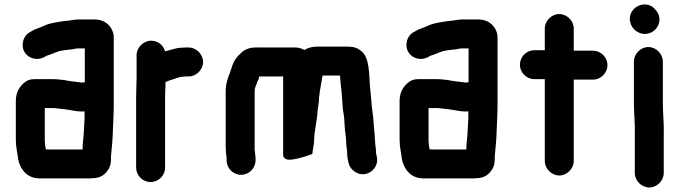

<svg xmlns="http://www.w3.org/2000/svg" viewBox="-20 -720 3005 849"><path d="M355 -356H350C348 -355 345 -355 342 -355C339 -355 336 -355 333 -356C313 -359 285 -361 264 -366L245 -368C236 -369 227 -370 218 -370H131C114 -370 100 -365 88 -355C65 -336 50 -311 50 -273V-101C50 -68 58 -40 61 -12C72 33 102 69 157 69H367C374 69 381 69 388 68C417 68 437 58 452 39C469 18 471 2 471 -27C471 -31 471 -36 472 -42C475 -76 478 -101 479 -138C480 -173 483 -216 483 -252V-556C483 -569 479 -582 472 -594C457 -619 432 -634 397 -634H327C312 -634 299 -631 285 -629L265 -627C233 -622 204 -619 177 -607C157 -597 136 -593 118 -581C99 -572 87 -558 82 -537C68 -475 136 -438 185 -473C186 -473 186 -473 187 -474C200 -477 215 -484 228 -489C244 -496 263 -498 282 -500L300 -502C309 -504 318 -506 327 -506H355ZM179 -87C178 -92 178 -96 178 -101V-242H218C221 -242 225 -242 229 -241L248 -239C255 -238 263 -237 272 -236C296 -233 317 -227 342 -227C346 -227 350 -227 354 -228V-198C353 -179 352 -161 351 -144C350 -109 345 -90 345 -59H183C181 -69 179 -76 179 -87Z M878 -446C878 -480 848 -510 814 -510H804C797 -510 790 -510 784 -509C775 -509 765 -508 754 -505C739 -500 725 -498 710 -493C703 -519 680 -540 648 -540C614 -540 584 -510 584 -476V-374C584 -350 582 -319 582 -293V21C582 56 611 85 646 85C681 85 710 56 710 21V-295C710 -314 712 -341 712 -357C722 -362 736 -367 747 -370C760 -374 776 -381 790 -381C795 -382 799 -382 804 -382H814C848 -382 878 -412 878 -446Z M982 -22V-11C982 24 1011 53 1046 53C1081 53 1110 24 1110 -11V-18C1110 -26 1109 -34 1108 -42C1108 -46 1107 -51 1106 -57V-317C1106 -333 1113 -342 1117 -356C1121 -364 1126 -374 1126 -382H1232V-36C1232 -19 1247 -12 1266 -14C1300 -17 1335 -30 1361 -39C1363 -59 1368 -77 1369 -97C1369 -142 1382 -183 1384 -227C1386 -248 1391 -269 1391 -289C1394 -325 1402 -354 1406 -386H1483C1484 -384 1484 -382 1484 -379C1485 -370 1485 -361 1486 -353C1491 -317 1493 -274 1496 -238C1498 -223 1503 -200 1503 -181L1505 -149C1508 -127 1511 -104 1511 -82C1512 -73 1513 -65 1514 -58C1514 -55 1514 -53 1515 -51V-41C1515 -32 1516 -22 1519 -11L1521 0C1525 17 1535 30 1550 40C1599 72 1659 26 1646 -28L1644 -38C1643 -40 1643 -42 1643 -43C1643 -48 1643 -53 1642 -58C1642 -68 1639 -78 1639 -88C1639 -95 1638 -103 1637 -110C1637 -117 1637 -124 1636 -133C1632 -164 1632 -195 1627 -226C1622 -262 1621 -298 1616 -335C1612 -395 1614 -465 1578 -494C1559 -509 1544 -514 1515 -514H1384C1360 -514 1343 -509 1326 -499C1313 -506 1300 -510 1287 -510H1126C1088 -512 1063 -504 1043 -483C1028 -470 1015 -452 1008 -432L1002 -414C1001 -411 1000 -407 998 -402C988 -378 978 -350 978 -317V-73C978 -54 980 -36 982 -22Z M2052 -356H2047C2045 -355 2042 -355 2039 -355C2036 -355 2033 -355 2030 -356C2010 -359 1982 -361 1961 -366L1942 -368C1933 -369 1924 -370 1915 -370H1828C1811 -370 1797 -365 1785 -355C1762 -336 1747 -311 1747 -273V-101C1747 -68 1755 -40 1758 -12C1769 33 1799 69 1854 69H2064C2071 69 2078 69 2085 68C2114 68 2134 58 2149 39C2166 18 2168 2 2168 -27C2168 -31 2168 -36 2169 -42C2172 -76 2175 -101 2176 -138C2177 -173 2180 -216 2180 -252V-556C2180 -569 2176 -582 2169 -594C2154 -619 2129 -634 2094 -634H2024C2009 -634 1996 -631 1982 -629L1962 -627C1930 -622 1901 -619 1874 -607C1854 -597 1833 -593 1815 -581C1796 -572 1784 -558 1779 -537C1765 -475 1833 -438 1882 -473C1883 -473 1883 -473 1884 -474C1897 -477 1912 -484 1925 -489C1941 -496 1960 -498 1979 -500L1997 -502C2006 -504 2015 -506 2024 -506H2052ZM1876 -87C1875 -92 1875 -96 1875 -101V-242H1915C1918 -242 1922 -242 1926 -241L1945 -239C1952 -238 1960 -237 1969 -236C1993 -233 2014 -227 2039 -227C2043 -227 2047 -227 2051 -228V-198C2050 -179 2049 -161 2048 -144C2047 -109 2042 -90 2042 -59H1880C1878 -69 1876 -76 1876 -87Z M2389 -594V-498H2343C2308 -498 2279 -469 2279 -434C2279 -399 2308 -370 2343 -370H2389V-8C2389 26 2419 56 2453 56C2487 56 2517 26 2517 -8V-368H2602C2637 -368 2666 -397 2666 -432C2666 -467 2637 -496 2602 -496H2517V-594C2517 -628 2487 -658 2453 -658C2419 -658 2389 -628 2389 -594Z M2783 -448V-265C2783 -217 2789 -168 2787 -122V45C2787 79 2817 109 2851 109C2885 109 2915 79 2915 45V-122C2917 -169 2911 -217 2911 -265V-448C2911 -482 2881 -512 2847 -512C2813 -512 2783 -482 2783 -448ZM2832 -570C2867 -570 2896 -599 2896 -634C2896 -654 2887 -669 2874 -682C2836 -722 2765 -692 2765 -637C2765 -600 2795 -570 2832 -570Z"/></svg>

Font: Electronic
Style: SuThk
Weight: 900
Version: Version 1.011